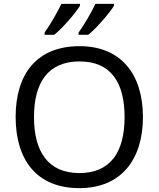

<svg xmlns="http://www.w3.org/2000/svg" viewBox="-20 -964 821 994"><path d="M570 -934V-944H474C453 -899 415 -834 387 -796V-784H437C482 -820 549 -899 570 -934ZM394 -934V-944H298C276 -899 239 -834 211 -796V-784H261C306 -820 373 -899 394 -934ZM720 -358C720 -580 606 -725 392 -725C168 -725 61 -578 61 -359C61 -138 168 10 391 10C606 10 720 -137 720 -358ZM156 -358C156 -538 230 -646 392 -646C553 -646 625 -538 625 -358C625 -178 553 -68 391 -68C230 -68 156 -178 156 -358Z"/></svg>

Font: Noto Sans Nandinagari
Style: Regular
Weight: 400
Designer: Ek Type
Foundry: Ek Type
Version: Version 1.002